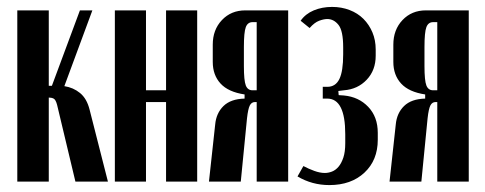

<svg xmlns="http://www.w3.org/2000/svg" viewBox="-20 -525 1402 555"><path d="M145 -222Q141 -237 135 -240Q129 -243 121 -243V0H30V-495H121V-277H130L211 -495H247L166 -276Q192 -272 211.5 -256Q231 -240 239 -208L292 0H198Z M402 -495V-264H460V-495H550V0H460V-230H402V0H312V-495Z M813 0H722V-230H717Q707 -230 702 -220Q697 -210 694 -183L676 0H584L602 -165Q605 -198 626 -218.5Q647 -239 687 -240V-252Q640 -259 617.5 -283.5Q595 -308 595 -346V-396Q595 -439 621.5 -467Q648 -495 689 -495H813ZM685 -334Q685 -292 690.5 -278Q696 -264 710 -264H722V-461H710Q696 -461 690.5 -446.5Q685 -432 685 -389Z M932 10Q882 10 840 -15L857 -45Q872 -37 888.5 -31Q905 -25 919 -25Q929 -25 939.5 -29Q950 -33 958.5 -43Q967 -53 972.5 -69.5Q978 -86 978 -111V-137Q978 -240 926 -240H913V-274H926Q950 -274 961 -296.5Q972 -319 972 -368V-388Q972 -436 958.5 -453Q945 -470 926 -470Q916 -470 902.5 -465Q889 -460 875 -444L849 -465Q863 -485 887 -495Q911 -505 940 -505Q967 -505 990.5 -496Q1014 -487 1030.5 -470.5Q1047 -454 1056.5 -431.5Q1066 -409 1066 -382V-364Q1066 -322 1040 -294.5Q1014 -267 974 -264L958 -262L959 -250L974 -249Q1017 -245 1044.5 -216Q1072 -187 1072 -141V-121Q1072 -62 1033.5 -26Q995 10 932 10Z M1335 0H1244V-230H1239Q1229 -230 1224 -220Q1219 -210 1216 -183L1198 0H1106L1124 -165Q1127 -198 1148 -218.5Q1169 -239 1209 -240V-252Q1162 -259 1139.5 -283.5Q1117 -308 1117 -346V-396Q1117 -439 1143.5 -467Q1170 -495 1211 -495H1335ZM1207 -334Q1207 -292 1212.5 -278Q1218 -264 1232 -264H1244V-461H1232Q1218 -461 1212.5 -446.5Q1207 -432 1207 -389Z"/></svg>

Font: Moniqa ExtBd Cond Paragraph
Style: Regular
Weight: 800
Width: 3
Designer: Rajesh Rajput
Foundry: Rajesh Rajput
Version: Version 1.000